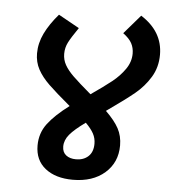

<svg xmlns="http://www.w3.org/2000/svg" viewBox="-52 -753 722 808"><g transform="rotate(5 309.5 -349.5)"><path d="M406 -299 399 -294Q437 -257 454 -225.5Q471 -194 471 -154Q471 -82 420 -37.5Q369 7 285 7Q212 7 168.5 -27.5Q125 -62 125 -124Q125 -176 155 -216Q185 -256 245 -301Q184 -352 153 -382Q122 -412 105.5 -442.5Q89 -473 89 -510Q89 -553 109 -594.5Q129 -636 167 -680L255 -631Q226 -589 214.5 -566.5Q203 -544 203 -518Q203 -493 215 -471.5Q227 -450 251 -426.5Q275 -403 328 -358Q383 -396 415 -421.5Q447 -447 468.5 -478Q490 -509 490 -544Q490 -568 479.5 -587.5Q469 -607 443 -626L512 -706Q605 -647 605 -549Q605 -496 579.5 -454Q554 -412 515 -380Q476 -348 406 -299ZM319 -237Q273 -204 253 -180Q233 -156 233 -129Q233 -105 249 -92.5Q265 -80 291 -80Q323 -80 343 -98.5Q363 -117 363 -152Q363 -175 352.5 -194.5Q342 -214 319 -237Z"/></g></svg>

Font: FiraGO Medium
Style: Italic
Weight: 500
Italic angle: -8°
Designer: bBox Type GmbH
Foundry: bBox Type GmbH
Version: Version 1.001